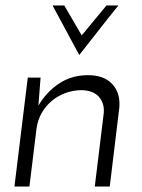

<svg xmlns="http://www.w3.org/2000/svg" viewBox="-20 -685 520 705"><path d="M82 -400H129L121 -297Q150 -347 196.5 -378Q243 -409 303 -409Q362 -409 392.5 -376Q423 -343 418 -289L383 0H328L361 -270Q364 -304 344.5 -328Q325 -352 281 -354Q249 -354 220.5 -343.5Q192 -333 169.5 -314Q147 -295 132.5 -269Q118 -243 114 -212L88 0H33ZM173 -665H216L280 -555L371 -665H415Q378 -620 342.5 -574Q307 -528 271 -483Z"/></svg>

Font: Josefin Sans
Style: Italic
Weight: 400
Italic angle: -7.5°
Designer: Santiago Orozco
Foundry: Typemade